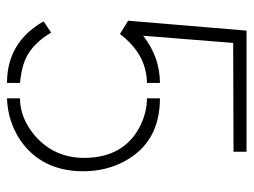

<svg xmlns="http://www.w3.org/2000/svg" viewBox="-108 -616 724 548"><g transform="rotate(90 254.0 -342.0)"><path d="M39.1 -345.7 67.4 -683.6H413.1V-646.5L102.5 -645.5L82 -388.7Q143.6 -436.5 216.8 -436.5V-399.4Q134.8 -398.4 77.1 -322.3ZM260.7 0V-37.1Q318.4 -37.1 370.1 -82Q429.7 -135.7 430.7 -218.8Q430.7 -335 337.9 -380.9Q299.8 -399.4 260.7 -399.4V-436.5Q384.8 -436.5 439.5 -336.9Q468.8 -283.2 468.8 -217.8Q468.8 -98.6 378.9 -37.1Q325.2 -2 260.7 0ZM41 -104.5 73.2 -126Q109.4 -63.5 164.1 -46.9Q186.5 -40 216.8 -37.1V0Q117.2 0 59.6 -76.2Q48.8 -89.8 41 -104.5Z"/></g></svg>

Font: Post No Bills Colombo Light
Style: Regular
Weight: 300
Designer: Kosala Senevirathne, Siva Puranthara, Lasantha Premarathna, Tharique Azeez
Foundry: Mooniak
Version: Version 1.220 ; ttfautohint (v1.6)